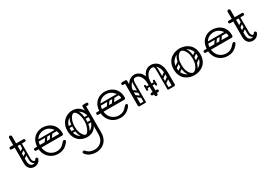

<svg xmlns="http://www.w3.org/2000/svg" viewBox="43 -1802 4608 3247"><g transform="rotate(-30 2347.5 -178.5)"><path d="M259 0Q228 0 198.5 -14Q169 -28 150 -61Q131 -94 131 -150V-640Q131 -650 138.5 -658Q146 -666 160 -666Q172 -666 180 -657.5Q188 -649 188 -640Q188 -572 187.5 -516Q187 -460 187 -407.5Q187 -355 186.5 -299Q186 -243 186 -175Q186 -105 207 -77.5Q228 -50 259 -50Q279 -50 297.5 -62Q316 -74 329 -99Q340 -120 357 -120Q361 -120 367 -118Q383 -112 383 -93Q383 -86 380 -80Q358 -35 326 -17.5Q294 0 259 0ZM74 -450Q48 -450 48 -475Q48 -500 74 -500H326Q352 -500 352 -475Q352 -450 326 -450ZM253 -485Q270 -485 270 -468V-154Q270 -137 253 -137Q235 -137 235 -153V-467Q235 -485 253 -485ZM329 -99V-73Q309 -52 287 -60Q265 -68 250 -92Q235 -116 235 -144V-252H270V-157Q270 -127 281.5 -109Q293 -91 307.5 -88Q322 -85 329 -99ZM182 -299Q167 -288 158 -302Q154 -307 153.5 -314Q153 -321 161 -327L238 -381Q253 -391 263 -377Q267 -371 266.5 -364.5Q266 -358 259 -353ZM180 -200Q165 -189 156 -203Q152 -208 151.5 -215Q151 -222 159 -228L236 -282Q251 -292 261 -278Q265 -272 264.5 -265.5Q264 -259 257 -254Z M723 10Q653 10 597.5 -19.5Q542 -49 507.5 -102Q473 -155 467 -225H423Q397 -225 397 -250Q397 -275 423 -275H467Q472 -358 508 -410Q544 -462 596.5 -486Q649 -510 705 -510Q744 -510 787.5 -497.5Q831 -485 868.5 -455.5Q906 -426 930 -376.5Q954 -327 954 -253Q954 -245 948 -235Q942 -225 928 -225H522Q528 -170 555 -128.5Q582 -87 625.5 -63.5Q669 -40 723 -40Q766 -40 796 -54.5Q826 -69 847 -89.5Q868 -110 884 -129Q890 -137 896.5 -141.5Q903 -146 910 -146Q914 -146 919.5 -144.5Q925 -143 928 -141Q938 -134 938 -120Q938 -114 933 -106Q928 -98 910 -76Q898 -61 874 -41Q850 -21 812.5 -5.5Q775 10 723 10ZM522 -276H890Q898 -276 898 -283Q898 -303 886 -332.5Q874 -362 850 -391.5Q826 -421 789.5 -440.5Q753 -460 703 -460Q659 -460 619.5 -440.5Q580 -421 553.5 -380.5Q527 -340 522 -276ZM808 -372H911V-337H808ZM702 -366Q715 -356 706 -343L640 -249Q631 -235 615 -246Q602 -256 611 -269L677 -363Q681 -368 688 -369.5Q695 -371 702 -366ZM800 -366Q813 -356 804 -343L738 -249Q729 -235 713 -246Q700 -256 709 -269L775 -363Q779 -368 786 -369.5Q793 -371 800 -366ZM504 -259Q504 -276 521 -276H853Q870 -276 870 -259Q870 -241 854 -241H522Q504 -241 504 -259ZM504 -355Q504 -372 521 -372H853Q870 -372 870 -355Q870 -337 854 -337H522Q504 -337 504 -355Z M1287 309Q1234 309 1182.5 290Q1131 271 1094 225Q1084 212 1084 200Q1084 189 1093 182Q1101 176 1110 176Q1126 176 1138 192Q1167 227 1206 241.5Q1245 256 1287 256Q1333 256 1375 235.5Q1417 215 1444 170Q1471 125 1471 54V-474Q1471 -500 1499 -500Q1526 -500 1526 -474V54Q1526 122 1505.5 170.5Q1485 219 1450.5 249.5Q1416 280 1373.5 294.5Q1331 309 1287 309ZM1285 10Q1225 10 1169.5 -17.5Q1114 -45 1079 -104Q1044 -163 1044 -255Q1044 -333 1078 -390Q1112 -447 1167 -478Q1222 -509 1285 -509Q1349 -509 1398.5 -478Q1448 -447 1477 -390Q1506 -333 1506 -255Q1506 -163 1475.5 -104Q1445 -45 1395 -17.5Q1345 10 1285 10ZM1285 -40Q1331 -40 1373.5 -63Q1416 -86 1443.5 -133.5Q1471 -181 1471 -254Q1471 -316 1444.5 -362Q1418 -408 1376 -433.5Q1334 -459 1285 -459Q1237 -459 1194.5 -433.5Q1152 -408 1125.5 -362Q1099 -316 1099 -254Q1099 -181 1126 -133.5Q1153 -86 1196 -63Q1239 -40 1285 -40ZM1472 -476Q1472 -481 1475 -486Q1478 -491 1482 -495Q1484 -497 1489.5 -498.5Q1495 -500 1506 -500H1557Q1569 -500 1576 -493Q1582 -488 1582 -476Q1582 -465 1576 -459Q1569 -452 1557 -452H1506Q1485 -452 1481 -459Q1474 -463 1472 -476ZM1379 -193Q1381 -210 1396 -210L1490 -211Q1508 -209 1508 -193Q1508 -174 1492 -176L1397 -175Q1390 -175 1384.5 -179.5Q1379 -184 1379 -193ZM1386 -291Q1388 -308 1403 -308L1497 -309Q1515 -307 1515 -291Q1515 -272 1499 -274L1404 -273Q1397 -273 1391.5 -277.5Q1386 -282 1386 -291ZM1053 -193Q1055 -212 1070 -210L1164 -211Q1182 -209 1182 -193Q1182 -174 1166 -176L1071 -175Q1064 -175 1058.5 -179.5Q1053 -184 1053 -193ZM1053 -291Q1055 -310 1070 -308L1164 -309Q1182 -307 1182 -291Q1182 -272 1166 -274L1071 -273Q1064 -273 1058.5 -277.5Q1053 -282 1053 -291ZM1282 -6Q1248 -8 1218 -35.5Q1188 -63 1169.5 -115.5Q1151 -168 1151 -244Q1151 -337 1169.5 -389.5Q1188 -442 1218 -463.5Q1248 -485 1282 -485L1285 -459Q1264 -459 1241 -433Q1218 -407 1202 -359.5Q1186 -312 1186 -245Q1186 -185 1202 -138.5Q1218 -92 1241.5 -66Q1265 -40 1285 -40ZM1282 -6 1285 -40Q1301 -40 1317.5 -59Q1334 -78 1347.5 -109Q1361 -140 1369.5 -176Q1378 -212 1378 -245Q1378 -307 1364.5 -355.5Q1351 -404 1329.5 -431.5Q1308 -459 1285 -459L1282 -485Q1316 -485 1346 -463.5Q1376 -442 1394.5 -389.5Q1413 -337 1413 -244Q1413 -168 1394.5 -115.5Q1376 -63 1346 -35.5Q1316 -8 1282 -6Z M1936 10Q1866 10 1810.5 -19.5Q1755 -49 1720.5 -102Q1686 -155 1680 -225H1636Q1610 -225 1610 -250Q1610 -275 1636 -275H1680Q1685 -358 1721 -410Q1757 -462 1809.5 -486Q1862 -510 1918 -510Q1957 -510 2000.5 -497.5Q2044 -485 2081.5 -455.5Q2119 -426 2143 -376.5Q2167 -327 2167 -253Q2167 -245 2161 -235Q2155 -225 2141 -225H1735Q1741 -170 1768 -128.5Q1795 -87 1838.5 -63.5Q1882 -40 1936 -40Q1979 -40 2009 -54.5Q2039 -69 2060 -89.5Q2081 -110 2097 -129Q2103 -137 2109.5 -141.5Q2116 -146 2123 -146Q2127 -146 2132.5 -144.5Q2138 -143 2141 -141Q2151 -134 2151 -120Q2151 -114 2146 -106Q2141 -98 2123 -76Q2111 -61 2087 -41Q2063 -21 2025.5 -5.5Q1988 10 1936 10ZM1735 -276H2103Q2111 -276 2111 -283Q2111 -303 2099 -332.5Q2087 -362 2063 -391.5Q2039 -421 2002.5 -440.5Q1966 -460 1916 -460Q1872 -460 1832.5 -440.5Q1793 -421 1766.5 -380.5Q1740 -340 1735 -276ZM2021 -372H2124V-337H2021ZM1915 -366Q1928 -356 1919 -343L1853 -249Q1844 -235 1828 -246Q1815 -256 1824 -269L1890 -363Q1894 -368 1901 -369.5Q1908 -371 1915 -366ZM2013 -366Q2026 -356 2017 -343L1951 -249Q1942 -235 1926 -246Q1913 -256 1922 -269L1988 -363Q1992 -368 1999 -369.5Q2006 -371 2013 -366ZM1717 -259Q1717 -276 1734 -276H2066Q2083 -276 2083 -259Q2083 -241 2067 -241H1735Q1717 -241 1717 -259ZM1717 -355Q1717 -372 1734 -372H2066Q2083 -372 2083 -355Q2083 -337 2067 -337H1735Q1717 -337 1717 -355Z M2308 -250Q2308 -341 2336.5 -398Q2365 -455 2408 -482Q2451 -509 2494 -509Q2538 -509 2580 -484Q2622 -459 2649 -402.5Q2676 -346 2676 -250H2621Q2621 -322 2602.5 -368Q2584 -414 2555 -436.5Q2526 -459 2494 -459Q2463 -459 2428 -436.5Q2393 -414 2368 -368Q2343 -322 2343 -250ZM2315 0Q2288 0 2288 -26V-475Q2288 -501 2315 -501Q2343 -501 2343 -475V-26Q2343 0 2315 0ZM2648 -8Q2621 -8 2621 -34V-274Q2621 -300 2648 -300Q2676 -300 2676 -274V-34Q2676 -8 2648 -8ZM2982 0Q2955 0 2955 -26V-256Q2955 -282 2982 -282Q3010 -282 3010 -256V-26Q3010 0 2982 0ZM2641 -252Q2641 -388 2691.5 -449.5Q2742 -511 2819 -511Q2852 -511 2885.5 -498.5Q2919 -486 2947.5 -457Q2976 -428 2993 -377.5Q3010 -327 3010 -252H2955Q2955 -329 2934 -374.5Q2913 -420 2882 -440.5Q2851 -461 2819 -461Q2785 -461 2752 -438.5Q2719 -416 2697.5 -370Q2676 -324 2676 -252ZM2339 -476Q2337 -463 2330 -459Q2326 -452 2305 -452H2254Q2242 -452 2235 -459Q2229 -465 2229 -476Q2229 -488 2235 -493Q2242 -500 2254 -500H2305Q2316 -500 2322 -498.5Q2328 -497 2329 -495Q2333 -491 2336 -486Q2339 -481 2339 -476ZM2873 -118Q2863 -133 2877 -142L2954 -196Q2969 -206 2978 -192Q2989 -177 2975 -168L2898 -113Q2892 -109 2885 -110Q2878 -111 2873 -118ZM2873 -216Q2863 -231 2877 -240L2954 -294Q2969 -304 2978 -290Q2989 -275 2975 -266L2898 -211Q2892 -207 2885 -208Q2878 -209 2873 -216ZM2877 0Q2860 0 2860 -17V-379Q2860 -396 2877 -396Q2895 -396 2895 -380V-18Q2895 0 2877 0ZM2494 -459Q2462 -459 2450.5 -440Q2439 -421 2439 -376V-281H2404V-379Q2404 -424 2426.5 -451Q2449 -478 2477 -478ZM2819 -461 2823 -479Q2895 -463 2895 -389V-281H2860V-376Q2860 -421 2853 -441Q2846 -461 2819 -461ZM2298 -17Q2298 -35 2316 -35H2419Q2437 -35 2437 -17Q2437 0 2418 0H2315Q2298 0 2298 -17ZM2862 -17Q2862 -35 2880 -35H2983Q3001 -35 3001 -17Q3001 0 2982 0H2879Q2862 0 2862 -17ZM2740 -215Q2740 -198 2723 -198H2569Q2552 -198 2552 -215Q2552 -233 2568 -233H2722Q2740 -233 2740 -215ZM2718 -178V-212Q2718 -221 2722 -225Q2726 -229 2735 -229Q2745 -229 2749 -225Q2752 -222 2752 -213V-179Q2752 -161 2734 -161Q2718 -161 2718 -178ZM2752 -251V-217Q2752 -208 2749 -205Q2745 -201 2735 -201Q2726 -201 2722 -205Q2718 -209 2718 -218V-252Q2718 -269 2734 -269Q2752 -269 2752 -251ZM2544 -178V-212Q2544 -221 2548 -225Q2552 -229 2561 -229Q2566 -229 2569.5 -228Q2573 -227 2575 -225Q2578 -222 2578 -213V-179Q2578 -161 2560 -161Q2544 -161 2544 -178ZM2578 -251V-217Q2578 -208 2575 -205Q2573 -203 2569.5 -202Q2566 -201 2561 -201Q2552 -201 2548 -205Q2544 -209 2544 -218V-252Q2544 -269 2560 -269Q2578 -269 2578 -251ZM2314 -198Q2324 -211 2337 -202L2431 -136Q2445 -127 2434 -111Q2424 -98 2411 -107L2317 -173Q2312 -177 2310.5 -184Q2309 -191 2314 -198ZM2314 -296Q2324 -309 2337 -300L2431 -234Q2445 -225 2434 -209Q2424 -196 2411 -205L2317 -271Q2312 -275 2310.5 -282Q2309 -289 2314 -296ZM2421 0Q2404 0 2404 -17V-349Q2404 -366 2421 -366Q2439 -366 2439 -350V-18Q2439 0 2421 0ZM2325 0Q2308 0 2308 -17V-349Q2308 -366 2325 -366Q2343 -366 2343 -350V-18Q2343 0 2325 0ZM2571 -75Q2571 -86 2578 -92Q2585 -99 2597 -99H2646Q2658 -99 2665 -93Q2672 -86 2672 -75Q2672 -63 2665 -56Q2658 -50 2646 -50H2597Q2585 -50 2578 -57Q2571 -63 2571 -75ZM2725 -75Q2725 -63 2718 -57Q2711 -50 2699 -50H2650Q2639 -50 2631 -56Q2624 -63 2624 -75Q2624 -86 2631 -93Q2639 -99 2650 -99H2699Q2711 -99 2718 -92Q2725 -86 2725 -75Z M3380 10Q3332 10 3286 -5Q3240 -20 3202.5 -51Q3165 -82 3142.5 -131.5Q3120 -181 3120 -250Q3120 -319 3142.5 -368.5Q3165 -418 3202.5 -449Q3240 -480 3286 -495Q3332 -510 3380 -510Q3428 -510 3474 -495Q3520 -480 3557.5 -449Q3595 -418 3617.5 -368.5Q3640 -319 3640 -250Q3640 -181 3617.5 -131.5Q3595 -82 3557.5 -51Q3520 -20 3474 -5Q3428 10 3380 10ZM3380 -40Q3430 -40 3477 -62Q3524 -84 3554.5 -130.5Q3585 -177 3585 -250Q3585 -323 3554.5 -369.5Q3524 -416 3477 -438Q3430 -460 3380 -460Q3331 -460 3283.5 -438Q3236 -416 3205.5 -369.5Q3175 -323 3175 -250Q3175 -177 3205.5 -130.5Q3236 -84 3283.5 -62Q3331 -40 3380 -40ZM3381 -4Q3350 -4 3316 -29Q3282 -54 3259 -108Q3236 -162 3236 -250Q3236 -318 3250 -364.5Q3264 -411 3286 -438.5Q3308 -466 3333.5 -478Q3359 -490 3381 -490V-460Q3361 -460 3335 -437Q3309 -414 3290.5 -367.5Q3272 -321 3272 -250Q3272 -183 3289.5 -136Q3307 -89 3332.5 -64.5Q3358 -40 3381 -40ZM3381 -4V-40Q3404 -40 3429.5 -64.5Q3455 -89 3472.5 -136Q3490 -183 3490 -250Q3490 -321 3471.5 -367.5Q3453 -414 3427.5 -437Q3402 -460 3381 -460V-490Q3404 -490 3429 -478Q3454 -466 3476 -438.5Q3498 -411 3512 -364.5Q3526 -318 3526 -250Q3526 -162 3503 -108Q3480 -54 3446.5 -29Q3413 -4 3381 -4ZM3183 -249Q3168 -238 3159 -252Q3155 -257 3154.5 -264Q3154 -271 3162 -277L3239 -331Q3254 -341 3264 -327Q3268 -321 3267.5 -314.5Q3267 -308 3260 -303ZM3185 -152Q3170 -141 3161 -155Q3157 -160 3156.5 -167Q3156 -174 3164 -180L3241 -234Q3256 -244 3266 -230Q3270 -224 3269.5 -217.5Q3269 -211 3262 -206ZM3519 -249Q3504 -238 3495 -252Q3491 -257 3490.5 -264Q3490 -271 3498 -277L3575 -331Q3590 -341 3600 -327Q3604 -321 3603.5 -314.5Q3603 -308 3596 -303ZM3521 -152Q3506 -141 3497 -155Q3493 -160 3492.5 -167Q3492 -174 3500 -180L3577 -234Q3592 -244 3602 -230Q3606 -224 3605.5 -217.5Q3605 -211 3598 -206Z M4034 10Q3964 10 3908.5 -19.5Q3853 -49 3818.5 -102Q3784 -155 3778 -225H3734Q3708 -225 3708 -250Q3708 -275 3734 -275H3778Q3783 -358 3819 -410Q3855 -462 3907.5 -486Q3960 -510 4016 -510Q4055 -510 4098.5 -497.5Q4142 -485 4179.5 -455.5Q4217 -426 4241 -376.5Q4265 -327 4265 -253Q4265 -245 4259 -235Q4253 -225 4239 -225H3833Q3839 -170 3866 -128.5Q3893 -87 3936.5 -63.5Q3980 -40 4034 -40Q4077 -40 4107 -54.5Q4137 -69 4158 -89.5Q4179 -110 4195 -129Q4201 -137 4207.5 -141.5Q4214 -146 4221 -146Q4225 -146 4230.5 -144.5Q4236 -143 4239 -141Q4249 -134 4249 -120Q4249 -114 4244 -106Q4239 -98 4221 -76Q4209 -61 4185 -41Q4161 -21 4123.5 -5.5Q4086 10 4034 10ZM3833 -276H4201Q4209 -276 4209 -283Q4209 -303 4197 -332.5Q4185 -362 4161 -391.5Q4137 -421 4100.5 -440.5Q4064 -460 4014 -460Q3970 -460 3930.5 -440.5Q3891 -421 3864.5 -380.5Q3838 -340 3833 -276ZM4119 -372H4222V-337H4119ZM4013 -366Q4026 -356 4017 -343L3951 -249Q3942 -235 3926 -246Q3913 -256 3922 -269L3988 -363Q3992 -368 3999 -369.5Q4006 -371 4013 -366ZM4111 -366Q4124 -356 4115 -343L4049 -249Q4040 -235 4024 -246Q4011 -256 4020 -269L4086 -363Q4090 -368 4097 -369.5Q4104 -371 4111 -366ZM3815 -259Q3815 -276 3832 -276H4164Q4181 -276 4181 -259Q4181 -241 4165 -241H3833Q3815 -241 3815 -259ZM3815 -355Q3815 -372 3832 -372H4164Q4181 -372 4181 -355Q4181 -337 4165 -337H3833Q3815 -337 3815 -355Z M4526 0Q4495 0 4465.5 -14Q4436 -28 4417 -61Q4398 -94 4398 -150V-640Q4398 -650 4405.5 -658Q4413 -666 4427 -666Q4439 -666 4447 -657.5Q4455 -649 4455 -640Q4455 -572 4454.5 -516Q4454 -460 4454 -407.5Q4454 -355 4453.5 -299Q4453 -243 4453 -175Q4453 -105 4474 -77.5Q4495 -50 4526 -50Q4546 -50 4564.5 -62Q4583 -74 4596 -99Q4607 -120 4624 -120Q4628 -120 4634 -118Q4650 -112 4650 -93Q4650 -86 4647 -80Q4625 -35 4593 -17.5Q4561 0 4526 0ZM4341 -450Q4315 -450 4315 -475Q4315 -500 4341 -500H4593Q4619 -500 4619 -475Q4619 -450 4593 -450ZM4520 -485Q4537 -485 4537 -468V-154Q4537 -137 4520 -137Q4502 -137 4502 -153V-467Q4502 -485 4520 -485ZM4596 -99V-73Q4576 -52 4554 -60Q4532 -68 4517 -92Q4502 -116 4502 -144V-252H4537V-157Q4537 -127 4548.5 -109Q4560 -91 4574.5 -88Q4589 -85 4596 -99ZM4449 -299Q4434 -288 4425 -302Q4421 -307 4420.5 -314Q4420 -321 4428 -327L4505 -381Q4520 -391 4530 -377Q4534 -371 4533.5 -364.5Q4533 -358 4526 -353ZM4447 -200Q4432 -189 4423 -203Q4419 -208 4418.5 -215Q4418 -222 4426 -228L4503 -282Q4518 -292 4528 -278Q4532 -272 4531.5 -265.5Q4531 -259 4524 -254Z"/></g></svg>

Font: Agu Display Uzo
Style: Regular
Weight: 400
Version: Version 1.103